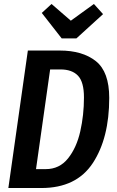

<svg xmlns="http://www.w3.org/2000/svg" viewBox="-20 -945 587 965"><path d="M529 -453Q529 -251 446.5 -125.5Q364 0 188 0H22L120 -691H280Q395 -691 462 -637.5Q529 -584 529 -453ZM232 -596 161 -95H210Q279 -95 322 -149Q365 -203 383.5 -285Q402 -367 402 -455Q402 -533 372 -564.5Q342 -596 284 -596ZM452 -925 498 -874 364 -752H290L190 -880L239 -925L336 -841Z"/></svg>

Font: Fira Sans Extra Condensed Medium
Style: Italic
Weight: 500
Width: 3
Italic angle: -8°
Designer: Carrois Corporate & Edenspiekermann AG
Foundry: Carrois Corporate GbR & Edenspiekermann AG
Version: Version 4.203